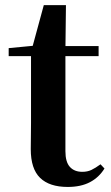

<svg xmlns="http://www.w3.org/2000/svg" viewBox="-20 -716 433 752"><path d="M169.4 -496.1V-535.7H366.2V-496.1ZM245.1 16.2Q173.7 16.2 137.1 -19.3Q100.5 -54.8 100.5 -131.7Q100.5 -159.8 101 -182.4Q101.5 -205 101.5 -234.7V-496.1H14V-527.5L123.7 -538L105.1 -525.2L151.5 -695.8H238.3L236.2 -519.3V-508.7V-123.8Q236.2 -81.6 253.7 -62.3Q271.2 -43 302.3 -43Q322.4 -43 338 -50.4Q353.7 -57.9 373.7 -72.5L389.2 -56Q367.7 -21.1 332.3 -2.5Q296.9 16.2 245.1 16.2Z"/></svg>

Font: Source Han Serif JP VF
Style: Regular
Weight: 250
Designer: Ryoko NISHIZUKA 西塚涼子 (kana & ideographs); Frank Grießhammer (Latin, Greek & Cyrillic); Wenlong ZHANG 张文龙 (bopomofo); San
Foundry: Adobe
Version: Version 2.001;hotconv 1.1.0;makeotfexe 2.6.0